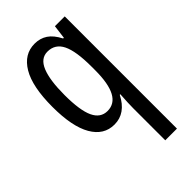

<svg xmlns="http://www.w3.org/2000/svg" viewBox="-239 -623 940 940"><g transform="rotate(-45 231.0 -153.5)"><path d="M317 18Q317 1 318 -22Q319 -45 321 -75H317Q274 10 196 10Q123 10 82.5 -60Q42 -130 42 -266Q42 -406 84 -476.5Q126 -547 199 -547Q237 -547 265.5 -528Q294 -509 316 -466H321L330 -537H398V240H317ZM219 -61Q317 -61 317 -245V-270Q317 -377 293 -426Q269 -475 216 -475Q169 -475 147 -421.5Q125 -368 125 -265Q125 -159 148 -110Q171 -61 219 -61Z"/></g></svg>

Font: Noto Sans Bengali UI ExtraCondensed
Style: Regular
Weight: 400
Width: 2
Designer: Jelle Bosma - Monotype Design Team
Foundry: Monotype Imaging Inc.
Version: Version 2.003; ttfautohint (v1.8.4.7-5d5b)